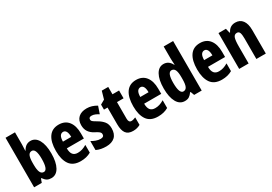

<svg xmlns="http://www.w3.org/2000/svg" viewBox="25 -1651 3610 2552"><g transform="rotate(-30 1830.5 -375.0)"><path d="M198 -579Q198 -563 196.5 -538Q195 -513 194 -479H198Q221 -521 250.5 -540Q280 -559 318 -559Q392 -559 434.5 -484Q477 -409 477 -276Q477 -143 434.5 -66.5Q392 10 315 10Q278 10 252 -4Q226 -18 198 -57H191L170 0H53V-760H198ZM267 -435Q229 -435 213.5 -399Q198 -363 198 -293V-263Q198 -184 215 -147.5Q232 -111 268 -111Q330 -111 330 -278Q330 -435 267 -435Z M750 -559Q846 -559 898 -493Q950 -427 950 -310V-231H688Q688 -167 712.5 -136.5Q737 -106 787 -106Q823 -106 855 -116Q887 -126 924 -148V-29Q889 -9 850 0.5Q811 10 766 10Q650 10 597.5 -64.5Q545 -139 545 -272Q545 -410 597 -484.5Q649 -559 750 -559ZM754 -446Q725 -446 707 -420.5Q689 -395 688 -334H815Q815 -390 799 -418Q783 -446 754 -446Z M1338 -165Q1338 -78 1290.5 -34Q1243 10 1157 10Q1117 10 1079.5 3Q1042 -4 1007 -21V-159Q1036 -141 1071.5 -128Q1107 -115 1143 -115Q1194 -115 1194 -157Q1194 -168 1189 -178.5Q1184 -189 1166 -202Q1148 -215 1112 -233Q1061 -260 1034 -301Q1007 -342 1007 -401Q1007 -476 1052.5 -518Q1098 -560 1180 -560Q1221 -560 1258 -548.5Q1295 -537 1332 -515L1294 -404Q1270 -420 1243 -431.5Q1216 -443 1188 -443Q1146 -443 1146 -408Q1146 -396 1151.5 -387.5Q1157 -379 1174 -367Q1191 -355 1226 -335Q1276 -306 1307 -267Q1338 -228 1338 -165Z M1615 -116Q1629 -116 1645.5 -120.5Q1662 -125 1681 -133V-18Q1656 -4 1629 3Q1602 10 1570 10Q1495 10 1461.5 -35Q1428 -80 1428 -172V-430H1373V-507L1440 -545L1474 -663H1573V-550H1674V-430H1573V-175Q1573 -116 1615 -116Z M1937 -559Q2033 -559 2085 -493Q2137 -427 2137 -310V-231H1875Q1875 -167 1899.5 -136.5Q1924 -106 1974 -106Q2010 -106 2042 -116Q2074 -126 2111 -148V-29Q2076 -9 2037 0.5Q1998 10 1953 10Q1837 10 1784.5 -64.5Q1732 -139 1732 -272Q1732 -410 1784 -484.5Q1836 -559 1937 -559ZM1941 -446Q1912 -446 1894 -420.5Q1876 -395 1875 -334H2002Q2002 -390 1986 -418Q1970 -446 1941 -446Z M2364 10Q2286 10 2243.5 -66.5Q2201 -143 2201 -276Q2201 -409 2243.5 -484.5Q2286 -560 2360 -560Q2398 -560 2428 -540.5Q2458 -521 2480 -479H2485Q2483 -513 2481.5 -538Q2480 -563 2480 -578V-760H2625V0H2509L2488 -57H2480Q2455 -22 2429.5 -6Q2404 10 2364 10ZM2410 -111Q2447 -111 2463.5 -146.5Q2480 -182 2480 -261V-292Q2480 -366 2463.5 -400.5Q2447 -435 2411 -435Q2348 -435 2348 -277Q2348 -111 2410 -111Z M2917 -559Q3013 -559 3065 -493Q3117 -427 3117 -310V-231H2855Q2855 -167 2879.5 -136.5Q2904 -106 2954 -106Q2990 -106 3022 -116Q3054 -126 3091 -148V-29Q3056 -9 3017 0.5Q2978 10 2933 10Q2817 10 2764.5 -64.5Q2712 -139 2712 -272Q2712 -410 2764 -484.5Q2816 -559 2917 -559ZM2921 -446Q2892 -446 2874 -420.5Q2856 -395 2855 -334H2982Q2982 -390 2966 -418Q2950 -446 2921 -446Z M3461 -560Q3532 -560 3570.5 -508.5Q3609 -457 3609 -361V0H3464V-316Q3464 -373 3453.5 -402Q3443 -431 3412 -431Q3373 -431 3359 -392.5Q3345 -354 3345 -258V0H3200V-550H3314L3330 -481H3338Q3376 -560 3461 -560Z"/></g></svg>

Font: Noto Sans Lao Looped ExtraCondensed ExtraBold
Style: Regular
Weight: 800
Width: 2
Designer: Mark Frömberg, Ben Mitchell
Foundry: The Fontpad Ltd
Version: Version 1.002; ttfautohint (v1.8.4.7-5d5b)